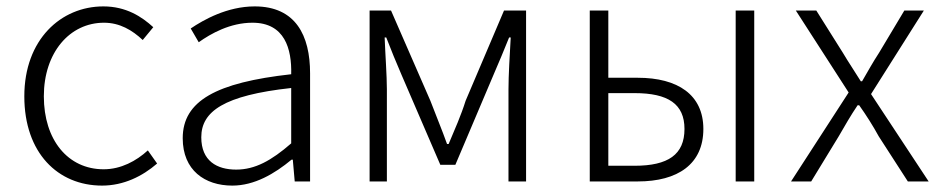

<svg xmlns="http://www.w3.org/2000/svg" viewBox="-20 -567 2937 600"><path d="M299 13C366 13 425 -16 471 -56L442 -97C406 -64 358 -38 304 -38C192 -38 117 -130 117 -266C117 -403 198 -496 305 -496C354 -496 393 -473 426 -442L459 -482C423 -515 374 -547 303 -547C171 -547 56 -444 56 -266C56 -89 161 13 299 13Z M706 13C775 13 838 -24 891 -68H895L901 0H949V-338C949 -456 904 -547 776 -547C690 -547 616 -505 576 -478L601 -435C639 -462 699 -496 769 -496C870 -496 892 -414 890 -335C656 -309 551 -252 551 -135C551 -35 620 13 706 13ZM718 -37C658 -37 609 -64 609 -138C609 -219 680 -269 890 -292V-119C828 -65 777 -37 718 -37Z M1135 0H1189V-288C1189 -331 1184 -397 1182 -450H1187C1202 -411 1218 -372 1234 -335L1356 -52H1403L1523 -335C1539 -372 1555 -410 1571 -450H1576C1573 -397 1569 -331 1569 -288V0H1624V-534H1555L1435 -252C1421 -207 1401 -162 1382 -117H1377C1361 -162 1342 -207 1325 -252L1202 -534H1135Z M1823 0H1973C2098 0 2178 -54 2178 -164C2178 -271 2098 -324 1973 -324H1881V-534H1823ZM1881 -49V-276H1963C2068 -276 2119 -242 2119 -164C2119 -84 2068 -49 1963 -49ZM2279 0H2337V-534H2279Z M2452 0H2515L2601 -141C2620 -174 2639 -207 2660 -238H2665C2687 -207 2708 -174 2726 -141L2817 0H2882L2702 -273L2867 -534H2806L2727 -402C2708 -373 2692 -344 2674 -313H2670C2651 -344 2631 -373 2614 -402L2531 -534H2467L2632 -278Z"/></svg>

Font: Noto Sans CJK SC Light
Style: Regular
Weight: 300
Designer: Ryoko NISHIZUKA 西塚涼子 (kana, bopomofo & ideographs); Paul D. Hunt (Latin, Greek & Cyrillic); Sandoll Communications 산돌커뮤니
Foundry: Adobe
Version: Version 2.004;hotconv 1.0.118;makeotfexe 2.5.65603